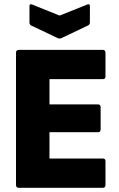

<svg xmlns="http://www.w3.org/2000/svg" viewBox="-20 -892 566 912"><path d="M69 0Q56 0 56 -14V-641Q56 -655 69 -655H469Q481 -655 481 -641V-529Q481 -516 469 -516H215V-396H446Q458 -396 458 -382V-278Q458 -264 446 -264H215V-139H469Q481 -139 481 -126V-14Q481 0 469 0ZM254 -711 128 -771Q120 -775 120 -785V-863Q120 -876 134 -870L263 -818L393 -870Q407 -876 407 -863V-785Q407 -775 398 -771L272 -711Q263 -707 254 -711Z"/></svg>

Font: Sofia Sans Semi Condensed Black
Style: Regular
Weight: 900
Designer: Botio Nikoltchev, Ani Petrova
Foundry: lettersoup
Version: Version 4.100; ttfautohint (v1.8.4.7-5d5b)